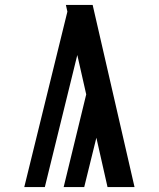

<svg xmlns="http://www.w3.org/2000/svg" viewBox="-20 -755 640 775"><path d="M78 0 252 -708 246 -735H354L523 0H414L369 -199L332 -49L320 0H237L328 -374L292 -533L161 0Z"/></svg>

Font: Iosevka Custom SmBdEx
Style: Regular
Weight: 600
Width: 7
Monospace: yes
Designer: Belleve Invis
Foundry: Belleve Invis
Version: Version 11.2.4; ttfautohint (v1.8.4)